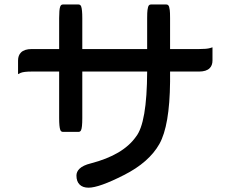

<svg xmlns="http://www.w3.org/2000/svg" viewBox="-20 -784 1040 867"><path d="M351.6 -562.5H644.5V-702.1Q644.5 -728.5 646 -738.5Q647.5 -748.5 648.4 -751.2Q649.4 -753.9 649.7 -754.9Q649.9 -755.9 650.4 -756.8Q651.4 -758.3 652.8 -760.3Q656.2 -763.7 661.1 -763.7H731.4Q736.3 -763.7 739.3 -760.7Q742.2 -757.8 743.7 -753.2Q745.1 -748.5 746.6 -738.5Q748 -728.5 748 -702.1V-562.5H878.9Q913.6 -562.5 928.2 -566.9L939.5 -570.3V-510.7Q939.5 -488.8 926.8 -476.1Q911.6 -460.9 878.9 -460.9H748V-415Q746.1 -216.3 699.7 -133.8Q652.8 -50.8 540 6.3Q427.7 63.5 379.9 63.5Q353.5 63.5 339.4 49.3Q325.2 35.2 325.2 8.8Q325.2 -8.3 338.4 -21.5Q354.5 -37.6 390.6 -46.4Q535.6 -84 593.8 -166.5Q643.6 -228.5 644.5 -460.9H351.6V-251Q351.6 -206.5 345.7 -195.3Q341.8 -188.5 335 -188.5H263.7Q259.3 -188.5 256.1 -191.4Q252.9 -194.3 252 -198.2Q247.1 -211.9 247.1 -251V-460.9H123Q87.9 -460.9 73.7 -455.1L61.5 -449.2V-510.7Q61.5 -533.7 74.7 -546.9Q90.3 -562.5 123 -562.5H247.1V-702.1Q247.1 -740.7 251.5 -752.9Q252.9 -757.8 255.9 -760.7Q258.8 -763.7 263.7 -763.7H335Q339.8 -763.7 342.8 -760.7Q345.7 -757.8 346.7 -754.4Q351.6 -740.7 351.6 -702.1Z"/></svg>

Font: YuPearl-SemiBold
Style: SemiBold
Weight: 600
Designer: Max Yao
Foundry: Max-Everyday
Version: Version 1.011; ttfautohint (v1.8.3)